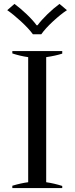

<svg xmlns="http://www.w3.org/2000/svg" viewBox="-20 -961 381 981"><path d="M17 -909 54 -941Q84 -919 116 -888.5Q148 -858 167 -832H172Q191 -858 222.5 -888.5Q254 -919 284 -941L322 -909Q290 -888 251 -852Q212 -816 191 -786H148Q127 -815 88 -851Q49 -887 17 -909ZM43 -12Q86 -25 124 -30V-669Q82 -675 43 -688V-700H298V-687Q264 -676 216 -669V-30Q257 -24 298 -11V0H43Z"/></svg>

Font: Trirong
Style: Regular
Weight: 400
Version: Version 1.000